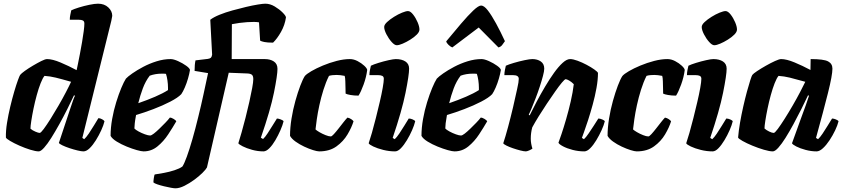

<svg xmlns="http://www.w3.org/2000/svg" viewBox="-20 -820 4563 1040"><path d="M190 0Q173 0 144 -9Q115 -18 85.5 -31Q56 -44 35 -56.5Q14 -69 12 -75Q11 -111 18 -154.5Q25 -198 35.5 -242Q46 -286 57 -323.5Q68 -361 77 -385.5Q86 -410 89 -414Q95 -422 114.5 -436Q134 -450 158.5 -464.5Q183 -479 204 -489.5Q225 -500 235 -500Q264 -500 308 -481.5Q352 -463 395 -440Q397 -449 402 -473Q407 -497 413 -528.5Q419 -560 424.5 -592Q430 -624 433.5 -651Q437 -678 437 -692Q437 -705 429 -709Q421 -713 407 -713H358Q358 -727 361 -740.5Q364 -754 366 -764Q380 -771 407.5 -779.5Q435 -788 464 -794Q493 -800 511 -800Q545 -800 566.5 -780Q588 -760 588 -734Q588 -730 583 -707.5Q578 -685 573 -667L426 -73L436 -66Q447 -76 461 -96.5Q475 -117 489 -140.5Q503 -164 513 -180Q522 -180 533 -174Q544 -168 546 -163Q541 -142 528.5 -114.5Q516 -87 499.5 -60.5Q483 -34 465.5 -17Q448 0 432 0Q421 0 400 -5Q379 -10 356.5 -17.5Q334 -25 317.5 -33Q301 -41 299 -46L361 -233Q369 -257 375.5 -275.5Q382 -294 386 -301L381 -304Q365 -270 344.5 -229Q324 -188 301.5 -147.5Q279 -107 258 -73.5Q237 -40 219 -20Q201 0 190 0ZM195 -100Q201 -100 217 -121.5Q233 -143 254 -176.5Q275 -210 297 -248Q319 -286 337 -320.5Q355 -355 365 -377Q313 -392 282 -399.5Q251 -407 221 -409Q211 -397 200 -369Q189 -341 179 -304.5Q169 -268 161.5 -231.5Q154 -195 149.5 -165.5Q145 -136 145 -123Q155 -114 171.5 -107Q188 -100 195 -100Z M758 0Q746 0 721 -7Q696 -14 666.5 -26Q637 -38 612.5 -53Q588 -68 579 -84Q579 -128 587.5 -175.5Q596 -223 609.5 -266.5Q623 -310 637 -343.5Q651 -377 662 -394Q672 -405 697 -422.5Q722 -440 756 -458Q790 -476 828.5 -488Q867 -500 904 -500Q920 -500 944.5 -489Q969 -478 988.5 -464Q1008 -450 1009 -441Q1006 -421 998.5 -395Q991 -369 981 -346Q971 -323 962 -310Q944 -291 902.5 -269.5Q861 -248 811 -229Q761 -210 717 -197Q711 -164 710 -152.5Q709 -141 708 -124Q714 -117 730.5 -108Q747 -99 765 -92.5Q783 -86 793 -86Q800 -86 813.5 -96.5Q827 -107 843.5 -123Q860 -139 875.5 -155Q891 -171 900 -183Q909 -183 921 -175.5Q933 -168 935 -163Q916 -130 891 -92Q866 -54 833 -27Q800 0 758 0ZM729 -261Q778 -278 820 -296Q862 -314 890 -332V-345Q890 -364 887 -384.5Q884 -405 879 -420Q873 -421 867.5 -421Q862 -421 856 -421Q821 -421 791 -410Q768 -380 753.5 -341Q739 -302 729 -261Z M811 168Q811 159 813.5 143Q816 127 818 125Q839 122 868.5 116.5Q898 111 925.5 102Q953 93 968 82Q978 67 992 28.5Q1006 -10 1022 -65.5Q1038 -121 1054 -187Q1069 -247 1082.5 -310Q1096 -373 1107 -424L1034 -436Q1034 -471 1039 -493L1106 -501Q1118 -503 1122.5 -507.5Q1127 -512 1129 -524L1119 -713Q1137 -727 1169 -740Q1201 -753 1239 -763.5Q1277 -774 1313 -782.5Q1349 -791 1377 -795.5Q1405 -800 1417 -800Q1443 -800 1468 -785Q1493 -770 1510.5 -752.5Q1528 -735 1529 -726Q1523 -684 1502 -647Q1481 -610 1459 -589Q1428 -589 1411.5 -592.5Q1395 -596 1389 -600L1383 -699Q1361 -703 1318.5 -700Q1276 -697 1236 -689L1235 -500H1414Q1444 -500 1463.5 -487Q1483 -474 1483 -447Q1483 -413 1464 -318.5Q1445 -224 1393 -74L1405 -67Q1416 -77 1429 -97Q1442 -117 1456 -139.5Q1470 -162 1480 -178Q1488 -178 1501 -173Q1514 -168 1516 -163Q1511 -142 1499 -114.5Q1487 -87 1471.5 -60.5Q1456 -34 1439 -17Q1422 0 1407 0Q1376 0 1345.5 -8.5Q1315 -17 1294.5 -27.5Q1274 -38 1271 -44Q1278 -66 1288.5 -102.5Q1299 -139 1310 -182.5Q1321 -226 1330.5 -268Q1340 -310 1346 -343Q1352 -376 1352 -391Q1352 -408 1345 -414.5Q1338 -421 1321 -422L1219 -426L1101 87Q1096 97 1077 116Q1058 135 1032 154Q1006 173 979 186.5Q952 200 930 200Q923 200 906 197Q889 194 868.5 189Q848 184 832 178.5Q816 173 811 168Z M1709 0Q1698 0 1675.5 -7Q1653 -14 1627.5 -26Q1602 -38 1581 -53Q1560 -68 1551 -84Q1551 -128 1559 -177.5Q1567 -227 1580 -273.5Q1593 -320 1606.5 -355.5Q1620 -391 1631 -408Q1640 -419 1666.5 -434.5Q1693 -450 1729 -465Q1765 -480 1803.5 -490Q1842 -500 1875 -500Q1896 -500 1917 -489Q1938 -478 1953 -464Q1968 -450 1969 -441Q1964 -402 1949.5 -362Q1935 -322 1922 -302Q1898 -302 1878.5 -305.5Q1859 -309 1852 -313Q1852 -321 1851.5 -340Q1851 -359 1850.5 -379.5Q1850 -400 1847 -409Q1822 -414 1804 -414Q1794 -414 1782.5 -413Q1771 -412 1762 -409Q1745 -375 1732 -333.5Q1719 -292 1710 -250.5Q1701 -209 1696 -174Q1691 -139 1689 -119Q1695 -113 1710.5 -104Q1726 -95 1743.5 -88Q1761 -81 1772 -81Q1777 -81 1788.5 -93.5Q1800 -106 1814 -124Q1828 -142 1841 -158.5Q1854 -175 1862 -183Q1873 -181 1882.5 -174.5Q1892 -168 1895 -163Q1885 -130 1862.5 -92Q1840 -54 1802.5 -27Q1765 0 1709 0Z M2120 0Q2088 0 2056 -8Q2024 -16 2002 -26.5Q1980 -37 1977 -44Q1984 -64 1994.5 -100.5Q2005 -137 2016 -181Q2027 -225 2037 -267.5Q2047 -310 2053 -344Q2059 -378 2059 -393Q2059 -405 2050.5 -409Q2042 -413 2028 -413H1981Q1981 -427 1984 -441.5Q1987 -456 1989 -464Q2003 -471 2030.5 -479.5Q2058 -488 2085 -494Q2112 -500 2124 -500Q2156 -500 2176 -487Q2196 -474 2196 -448Q2196 -414 2176.5 -317Q2157 -220 2107 -73L2118 -66Q2129 -76 2142.5 -96Q2156 -116 2170 -139Q2184 -162 2194 -178Q2204 -178 2215.5 -173Q2227 -168 2229 -163Q2224 -142 2212 -114.5Q2200 -87 2184 -60.5Q2168 -34 2151.5 -17Q2135 0 2120 0ZM2129 -575Q2117 -575 2101 -593Q2085 -611 2073 -634.5Q2061 -658 2061 -674Q2061 -686 2076.5 -700.5Q2092 -715 2114.5 -729Q2137 -743 2158 -751.5Q2179 -760 2190 -760Q2203 -760 2217.5 -741.5Q2232 -723 2242 -699.5Q2252 -676 2252 -660Q2252 -647 2237.5 -632.5Q2223 -618 2202 -605Q2181 -592 2161 -583.5Q2141 -575 2129 -575Z M2442 0Q2430 0 2405 -7Q2380 -14 2350.5 -26Q2321 -38 2296.5 -53Q2272 -68 2263 -84Q2263 -128 2271.5 -175.5Q2280 -223 2293.5 -266.5Q2307 -310 2321 -343.5Q2335 -377 2346 -394Q2356 -405 2381 -422.5Q2406 -440 2440 -458Q2474 -476 2512.5 -488Q2551 -500 2588 -500Q2604 -500 2628.5 -489Q2653 -478 2672.5 -464Q2692 -450 2693 -441Q2690 -421 2682.5 -395Q2675 -369 2665 -346Q2655 -323 2646 -310Q2628 -291 2586.5 -269.5Q2545 -248 2495 -229Q2445 -210 2401 -197Q2395 -164 2394 -152.5Q2393 -141 2392 -124Q2398 -117 2414.5 -108Q2431 -99 2449 -92.5Q2467 -86 2477 -86Q2484 -86 2497.5 -96.5Q2511 -107 2527.5 -123Q2544 -139 2559.5 -155Q2575 -171 2584 -183Q2593 -183 2605 -175.5Q2617 -168 2619 -163Q2600 -130 2575 -92Q2550 -54 2517 -27Q2484 0 2442 0ZM2413 -261Q2462 -278 2504 -296Q2546 -314 2574 -332V-345Q2574 -364 2571 -384.5Q2568 -405 2563 -420Q2557 -421 2551.5 -421Q2546 -421 2540 -421Q2505 -421 2475 -410Q2452 -380 2437.5 -341Q2423 -302 2413 -261ZM2430 -563Q2420 -567 2409.5 -577Q2399 -587 2397 -596Q2440 -648 2477.5 -692Q2515 -736 2543.5 -763Q2572 -790 2586 -790Q2602 -790 2622.5 -763.5Q2643 -737 2667 -693Q2691 -649 2715 -597Q2708 -588 2701 -577.5Q2694 -567 2680 -563L2573 -671Z M2829 0Q2818 0 2798.5 -5Q2779 -10 2758.5 -17Q2738 -24 2723 -31.5Q2708 -39 2706 -44Q2718 -80 2732 -132Q2746 -184 2759 -239Q2772 -294 2781 -337Q2786 -359 2788 -372Q2790 -385 2790 -393Q2790 -413 2759 -413H2712Q2712 -426 2715 -441Q2718 -456 2720 -464Q2735 -471 2764 -479.5Q2793 -488 2821.5 -494Q2850 -500 2863 -500Q2891 -500 2909.5 -487Q2928 -474 2928 -448Q2928 -435 2921 -408.5Q2914 -382 2903.5 -350Q2893 -318 2881 -287Q2869 -256 2859 -232Q2849 -208 2844 -199L2849 -195Q2866 -230 2887.5 -270.5Q2909 -311 2933 -351.5Q2957 -392 2981 -425.5Q3005 -459 3027.5 -479.5Q3050 -500 3068 -500Q3084 -500 3108.5 -491Q3133 -482 3157.5 -469Q3182 -456 3199.5 -443.5Q3217 -431 3219 -425Q3219 -388 3211 -343.5Q3203 -299 3190.5 -253.5Q3178 -208 3165.5 -169.5Q3153 -131 3143.5 -105Q3134 -79 3132 -73L3143 -66Q3154 -76 3168 -96.5Q3182 -117 3196.5 -139.5Q3211 -162 3221 -178Q3230 -178 3242 -173Q3254 -168 3256 -163Q3251 -142 3238.5 -114.5Q3226 -87 3210 -60.5Q3194 -34 3177 -17Q3160 0 3145 0Q3113 0 3082 -8Q3051 -16 3029.5 -27.5Q3008 -39 3005 -47Q3010 -60 3021.5 -94Q3033 -128 3046.5 -174.5Q3060 -221 3071.5 -271Q3083 -321 3088 -364Q3075 -377 3062.5 -384Q3050 -391 3044 -391Q3039 -391 3023.5 -372.5Q3008 -354 2987 -324Q2966 -294 2942.5 -259Q2919 -224 2898 -190Q2877 -156 2863 -130Q2855 -100 2855 -69Q2855 -55 2857.5 -41Q2860 -27 2864 -15Q2857 -10 2847 -5.5Q2837 -1 2829 0Z M3429 0Q3418 0 3395.5 -7Q3373 -14 3347.5 -26Q3322 -38 3301 -53Q3280 -68 3271 -84Q3271 -128 3279 -177.5Q3287 -227 3300 -273.5Q3313 -320 3326.5 -355.5Q3340 -391 3351 -408Q3360 -419 3386.5 -434.5Q3413 -450 3449 -465Q3485 -480 3523.5 -490Q3562 -500 3595 -500Q3616 -500 3637 -489Q3658 -478 3673 -464Q3688 -450 3689 -441Q3684 -402 3669.5 -362Q3655 -322 3642 -302Q3618 -302 3598.5 -305.5Q3579 -309 3572 -313Q3572 -321 3571.5 -340Q3571 -359 3570.5 -379.5Q3570 -400 3567 -409Q3542 -414 3524 -414Q3514 -414 3502.5 -413Q3491 -412 3482 -409Q3465 -375 3452 -333.5Q3439 -292 3430 -250.5Q3421 -209 3416 -174Q3411 -139 3409 -119Q3415 -113 3430.5 -104Q3446 -95 3463.5 -88Q3481 -81 3492 -81Q3497 -81 3508.5 -93.5Q3520 -106 3534 -124Q3548 -142 3561 -158.5Q3574 -175 3582 -183Q3593 -181 3602.5 -174.5Q3612 -168 3615 -163Q3605 -130 3582.5 -92Q3560 -54 3522.5 -27Q3485 0 3429 0Z M3840 0Q3808 0 3776 -8Q3744 -16 3722 -26.5Q3700 -37 3697 -44Q3704 -64 3714.5 -100.5Q3725 -137 3736 -181Q3747 -225 3757 -267.5Q3767 -310 3773 -344Q3779 -378 3779 -393Q3779 -405 3770.5 -409Q3762 -413 3748 -413H3701Q3701 -427 3704 -441.5Q3707 -456 3709 -464Q3723 -471 3750.5 -479.5Q3778 -488 3805 -494Q3832 -500 3844 -500Q3876 -500 3896 -487Q3916 -474 3916 -448Q3916 -414 3896.5 -317Q3877 -220 3827 -73L3838 -66Q3849 -76 3862.5 -96Q3876 -116 3890 -139Q3904 -162 3914 -178Q3924 -178 3935.5 -173Q3947 -168 3949 -163Q3944 -142 3932 -114.5Q3920 -87 3904 -60.5Q3888 -34 3871.5 -17Q3855 0 3840 0ZM3849 -575Q3837 -575 3821 -593Q3805 -611 3793 -634.5Q3781 -658 3781 -674Q3781 -686 3796.5 -700.5Q3812 -715 3834.5 -729Q3857 -743 3878 -751.5Q3899 -760 3910 -760Q3923 -760 3937.5 -741.5Q3952 -723 3962 -699.5Q3972 -676 3972 -660Q3972 -647 3957.5 -632.5Q3943 -618 3922 -605Q3901 -592 3881 -583.5Q3861 -575 3849 -575Z M4166 0Q4148 0 4117.5 -9Q4087 -18 4055.5 -31Q4024 -44 4002 -56.5Q3980 -69 3978 -75Q3981 -112 3988.5 -155.5Q3996 -199 4006 -243Q4016 -287 4026 -324Q4036 -361 4044 -385.5Q4052 -410 4055 -414Q4060 -421 4081 -435Q4102 -449 4128.5 -464Q4155 -479 4178 -489.5Q4201 -500 4211 -500Q4240 -500 4283.5 -482Q4327 -464 4370 -441L4371 -500Q4442 -500 4465.5 -487.5Q4489 -475 4489 -448Q4489 -413 4465 -317Q4441 -221 4400 -73L4411 -66Q4422 -76 4435.5 -96Q4449 -116 4463 -139Q4477 -162 4487 -178Q4496 -178 4508 -173Q4520 -168 4522 -163Q4517 -142 4504 -114.5Q4491 -87 4473.5 -60.5Q4456 -34 4437.5 -17Q4419 0 4403 0Q4374 0 4344 -8Q4314 -16 4293.5 -26.5Q4273 -37 4270 -44L4318 -177Q4325 -196 4331 -212.5Q4337 -229 4344.5 -249.5Q4352 -270 4362 -301L4357 -304Q4341 -270 4320.5 -229Q4300 -188 4278 -147.5Q4256 -107 4235 -73.5Q4214 -40 4196 -20Q4178 0 4166 0ZM4171 -100Q4177 -100 4193 -121.5Q4209 -143 4230.5 -177Q4252 -211 4274 -249Q4296 -287 4314 -321.5Q4332 -356 4342 -377Q4289 -392 4258 -399.5Q4227 -407 4197 -409Q4187 -397 4176 -369Q4165 -341 4155 -304.5Q4145 -268 4137.5 -231.5Q4130 -195 4125.5 -166Q4121 -137 4121 -124Q4131 -115 4146.5 -107.5Q4162 -100 4171 -100Z"/></svg>

Font: Texturina Black
Style: Italic
Weight: 900
Italic angle: -11°
Designer: Guillermo Torres Carreño
Foundry: Omnibus-Type
Version: Version 1.002; ttfautohint (v1.8.3)